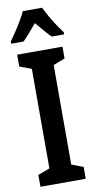

<svg xmlns="http://www.w3.org/2000/svg" viewBox="-102 -980 509 1022"><g transform="rotate(-10 152.5 -468.5)"><path d="M275 0H30V-64L94 -88V-626L30 -650V-714H275V-650L212 -626V-88L275 -64ZM204 -937Q215 -915 229 -889.5Q243 -864 260 -838.5Q277 -813 295 -789V-777H228Q211 -794 192 -816Q173 -838 152 -863Q131 -838 111 -815Q91 -792 76 -777H9V-789Q25 -811 42.5 -837.5Q60 -864 75.5 -890.5Q91 -917 100 -937Z"/></g></svg>

Font: Noto Sans Display ExtraCondensed SemiBold
Style: Regular
Weight: 600
Width: 2
Designer: Monotype Design Team
Foundry: Monotype Imaging Inc.
Version: Version 2.003